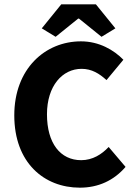

<svg xmlns="http://www.w3.org/2000/svg" viewBox="-20 -855 622 887"><path d="M349 12C434 12 506 -21 560 -84L482 -176C450 -142 408 -115 355 -115C259 -115 197 -193 197 -327C197 -458 268 -537 357 -537C404 -537 439 -515 472 -485L550 -579C506 -624 438 -664 354 -664C189 -664 46 -538 46 -322C46 -103 184 12 349 12ZM173 -724 237 -685 341 -769H345L449 -685L513 -724L423 -835H263Z"/></svg>

Font: Giro Sans Regular
Style: Bold
Weight: 700
Designer: Paul D. Hunt
Foundry: Adobe Systems Incorporated
Version: Version 1.000;PS 1.0;hotconv 1.0.88;makeotf.lib2.5.647800